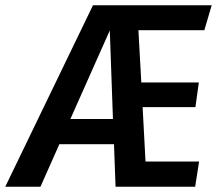

<svg xmlns="http://www.w3.org/2000/svg" viewBox="-69 -711 835 731"><path d="M458 -596 469 -397H688L675 -303H474L485 -96H689L674 0H371L365 -162H157L85 0H-49L285 -691H737L709 -596ZM361 -258 349 -595 199 -258Z"/></svg>

Font: Fira Sans Condensed Medium
Style: Italic
Weight: 500
Width: 3
Italic angle: -8°
Designer: bBox Type GmbH & Carrois Corporate GbR & Edenspiekermann AG
Foundry: bBox Type GmbH & Carrois Corporate GbR & Edenspiekermann AG
Version: Version 4.301